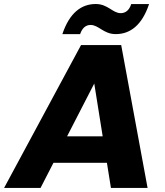

<svg xmlns="http://www.w3.org/2000/svg" viewBox="-55 -924 812 944"><path d="M343.4 -702.3 -34.9 0H144.3L459.3 -612.3H392.6L490.4 0H670.6L540.9 -702.3ZM96.2 -123.5H567.2L547.3 -253.7H162.9ZM251.6 -756.2H338.9C349.5 -787.3 367.4 -801.3 390.5 -801.3C430.5 -801.3 454 -756.3 513.8 -756.3C584.5 -756.3 642.9 -799 677.9 -903.9H590.1C580.6 -873.3 561.6 -859.3 538.6 -859.3C498.6 -859.3 475.6 -904.3 415.8 -904.3C345.1 -904.3 286.7 -861.1 251.6 -756.2Z"/></svg>

Font: Poppins Devanagari Thin
Style: Italic
Weight: 100
Italic angle: -10°
Designer: Ninad Kale (Devanagari), Jonny Pinhorn (Latin)
Foundry: Indian Type Foundry
Version: 4.005